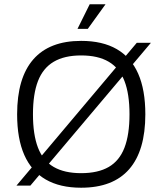

<svg xmlns="http://www.w3.org/2000/svg" viewBox="-20 -867 759 897"><path d="M57 0 619 -667H685L122 0ZM359 10Q260 10 193.5 -28.5Q127 -67 93.5 -143Q60 -219 60 -333Q60 -503 135.5 -589.5Q211 -676 359 -676Q459 -676 525.5 -637.5Q592 -599 625.5 -523Q659 -447 659 -333Q659 -163 583.5 -76.5Q508 10 359 10ZM359 -58Q438 -58 488 -87Q538 -116 561.5 -177Q585 -238 585 -333Q585 -428 561.5 -488.5Q538 -549 488 -578.5Q438 -608 359 -608Q281 -608 231 -578.5Q181 -549 157.5 -488.5Q134 -428 134 -333Q134 -238 157.5 -177Q181 -116 231 -87Q281 -58 359 -58ZM342 -732 399 -847H473L390 -732Z"/></svg>

Font: Maven Pro
Style: Regular
Weight: 400
Designer: Joe Prince
Foundry: Joe Prince
Version: Version 2.103